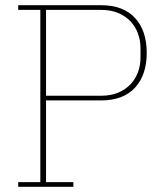

<svg xmlns="http://www.w3.org/2000/svg" viewBox="-20 -718 629 738"><path d="M50 -18H135V-680H50V-698H368Q454 -698 499 -649Q544 -600 544 -515Q544 -430 499 -381Q454 -332 368 -332H157V-18H262V0H50ZM157 -350H368Q406 -350 434.5 -362Q463 -374 482 -394.5Q501 -415 510.5 -441Q520 -467 520 -496V-534Q520 -562 510.5 -588.5Q501 -615 482 -635.5Q463 -656 434.5 -668Q406 -680 368 -680H157Z"/></svg>

Font: IBM Plex Serif Thin
Style: Regular
Weight: 100
Designer: Mike Abbink, Paul van der Laan, Pieter van Rosmalen
Foundry: Bold Monday
Version: Version 3.001